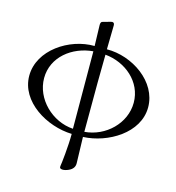

<svg xmlns="http://www.w3.org/2000/svg" viewBox="-143 -906 1162 1270"><g transform="rotate(15 438.5 -271.5)"><path d="M843 -301C843 -477 654 -604 480 -602L483 -766C483 -779 478 -786 467 -786C464 -786 452 -783 432 -777C413 -772 402 -769 401 -768C395 -765 392 -757 392 -745L396 -602C223 -605 29 -477 29 -301C29 -123 228 -6 400 -1C400 85 386 208 383 222C380 236 387 243 403 243C414 243 428 240 443 233C470 221 483 202 482 177L477 -1C646 -8 843 -125 843 -301ZM743 -306C743 -164 620 -47 477 -36C477 -309 478 -485 480 -565C620 -552 743 -449 743 -306ZM399 -36C255 -45 128 -168 128 -311C128 -456 255 -554 397 -566Z"/></g></svg>

Font: GFS Ignacio
Style: Regular
Weight: 400
Designer: George D. Matthiopoulos
Foundry: George D. Matthiopoulos
Version: Version 1.000